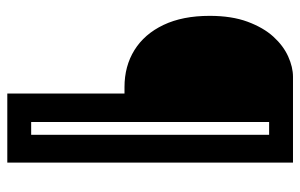

<svg xmlns="http://www.w3.org/2000/svg" viewBox="-172 -528 842 539"><g transform="rotate(90 249.5 -259.0)"><path d="M243 142V-187H225Q166 -187 121 -215Q76 -243 50.5 -296.5Q25 -350 25 -426Q25 -488 41.5 -532.5Q58 -577 83.5 -605Q109 -633 139 -646.5Q169 -660 196 -660H323V142ZM297 142V75H392V142ZM359 142V-660H437V142ZM290 -593V-660H401V-593Z"/></g></svg>

Font: Bricolage Grotesque Condensed Medium
Style: Regular
Weight: 500
Width: 3
Designer: Mathieu Triay
Foundry: Atelier Triay
Version: Version 1.000;gftools[0.9.30]